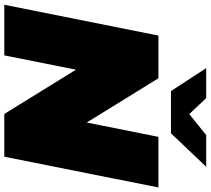

<svg xmlns="http://www.w3.org/2000/svg" viewBox="-62 -894 957 872"><g transform="rotate(90 416.0 -458.5)"><path d="M2 0 142 -700H336L599 -274H517L602 -700H832L692 0H498L235 -426H317L232 0ZM394 -757 290 -917H426L549 -787H433L594 -917H738L586 -757Z"/></g></svg>

Font: Montserrat Thin Black
Style: Italic
Weight: 900
Italic angle: -11.3°
Version: Version 9.000